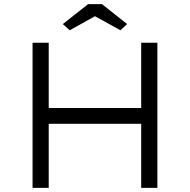

<svg xmlns="http://www.w3.org/2000/svg" viewBox="-20 -906 915 926"><path d="M661 0V-700H739V0ZM137 0V-700H215V0ZM175 -309V-385H694V-309ZM316 -760 283 -790 405 -886H472L593 -790L561 -760L423 -836H453Z"/></svg>

Font: Lexend Exa Light
Style: Regular
Weight: 300
Designer: Bonnie Shaver-Troup, Thomas Jockin
Foundry: Lexend
Version: Version 1.007